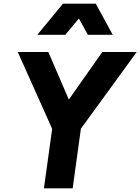

<svg xmlns="http://www.w3.org/2000/svg" viewBox="-20 -1029 767 1049"><path d="M337 -839 411 -928 460 -839H596L503 -1009H324L184 -839ZM377 0 422 -326 727 -745H539L356 -485L244 -745H77L265 -325L220 0Z"/></svg>

Font: Plus Jakarta Sans ExtraBold
Style: Italic
Weight: 800
Italic angle: -8°
Designer: Gumpita Rahayu
Foundry: Tokotype
Version: Version 2.071;gftools[0.9.30]